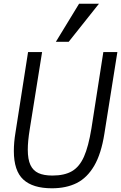

<svg xmlns="http://www.w3.org/2000/svg" viewBox="-20 -1005 652 1033"><path d="M54.5 -192.5Q54.5 -239 63 -290L131 -725H206.5L140 -309.5Q129.5 -245 129.5 -200Q129.5 -147.5 143.8 -117.2Q158 -87 186.8 -73.8Q215.5 -60.5 262 -60.5Q327 -60.5 367.2 -84Q407.5 -107.5 431.8 -162Q456 -216.5 472 -314.5L536 -725H611.5L541.5 -285Q524.5 -177.5 486.8 -113Q449 -48.5 392.8 -20.2Q336.5 8 259 8Q156.5 8 105.5 -39Q54.5 -86 54.5 -192.5ZM280.5 -780 405.5 -985H512.5L349.5 -780Z"/></svg>

Font: JuliaMono Light
Style: Italic
Weight: 300
Italic angle: -9°
Monospace: yes
Designer: cormullion
Foundry: corm
Version: Version 0.054; ttfautohint (v1.8.4)